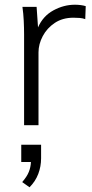

<svg xmlns="http://www.w3.org/2000/svg" viewBox="-20 -530 389 813"><path d="M70 0ZM82 0V-384Q82 -412 80.5 -442.5Q79 -473 75 -501H135L141 -414Q162 -462 206 -486Q250 -510 297 -510Q310 -510 321.5 -508.5Q333 -507 343 -504L341 -449Q330 -453 317.5 -454Q305 -455 291 -455Q245 -455 212 -433Q179 -411 161 -377Q143 -343 143 -308V0ZM105 263 74 241Q94 218 102 198Q110 178 111 156H70V83H154V140Q154 175 142 206.5Q130 238 105 263Z"/></svg>

Font: Winston Light
Style: Regular
Weight: 300
Designer: Original fonts by Vernon Adams / Changes by Cristiano Sobral
Foundry: Original fonts by Vernon Adams / Changes by Cristiano Sobral
Version: Version 2.503;July 17, 2020;FontCreator 13.0.0.2655 64-bit